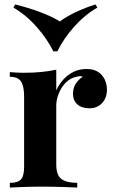

<svg xmlns="http://www.w3.org/2000/svg" viewBox="-20 -840 507 860"><path d="M368 -531Q400 -531 420 -517.5Q440 -504 449.5 -483Q459 -462 459 -439Q459 -402 437.5 -378.5Q416 -355 381 -355Q346 -355 326.5 -372.5Q307 -390 307 -419Q307 -447 319.5 -465.5Q332 -484 351 -497Q337 -501 323 -496Q304 -493 287 -480.5Q270 -468 258 -449.5Q246 -431 239 -409.5Q232 -388 232 -368V-103Q232 -55 255.5 -38Q279 -21 326 -21V0Q303 -1 259 -2.5Q215 -4 167 -4Q127 -4 86 -2.5Q45 -1 24 0V-21Q59 -21 73.5 -36Q88 -51 88 -93V-408Q88 -453 74.5 -474.5Q61 -496 24 -496V-517Q56 -514 86 -514Q128 -514 164.5 -517.5Q201 -521 232 -528V-435Q244 -462 264 -484Q284 -506 310 -518.5Q336 -531 368 -531ZM408 -820 416 -806Q359 -773 311.5 -719.5Q264 -666 237 -610H219Q192 -665 144.5 -719Q97 -773 40 -806L48 -820Q106 -806 160.5 -785.5Q215 -765 248 -744Q276 -765 319 -785.5Q362 -806 408 -820Z"/></svg>

Font: Playfair Display
Style: Bold
Weight: 700
Designer: Claus Eggers Sørensen
Foundry: Claus Eggers Sørensen
Version: Version 1.203